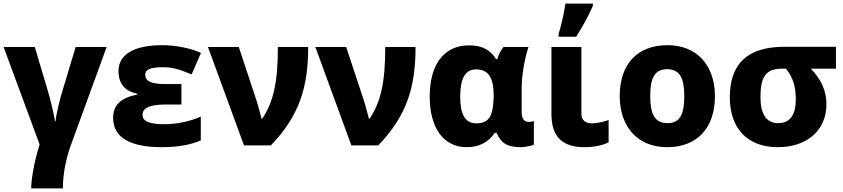

<svg xmlns="http://www.w3.org/2000/svg" viewBox="-20 -811 4702 1071"><path d="M154 240H331C330 166 348 70 377 -6L575 -549H402L332 -316C313 -257 291 -163 290 -134H287C280 -180 255 -281 243 -317L174 -549H0L201 -5C173 83 154 185 154 240Z M883 10C971 10 1044 -3 1100 -28V-161C1046 -135 965 -118 897 -118C815 -118 775 -134 775 -170C775 -220 841 -228 909 -228H992V-342H916C852 -342 790 -346 790 -394C790 -431 839 -436 890 -436C938 -436 971 -428 1049 -396L1101 -516C1045 -542 960 -559 885 -559C729 -559 641 -508 641 -415C641 -345 676 -303 745 -288V-283C650 -265 611 -222 611 -153C611 -44 706 10 883 10Z M1341 0H1491C1646 -162 1699 -317 1699 -549H1530C1530 -354 1506 -244 1443 -149H1439C1428 -191 1418 -230 1405 -268L1312 -549H1140Z M1940 0H2090C2245 -162 2298 -317 2298 -549H2129C2129 -354 2105 -244 2042 -149H2038C2027 -191 2017 -230 2004 -268L1911 -549H1739Z M2584 10C2653 10 2705 -18 2740 -70H2750C2775 -12 2810 10 2886 10C2906 10 2948 2 2958 -4V-136C2949 -133 2939 -131 2930 -131C2903 -131 2890 -149 2890 -187V-321C2890 -388 2906 -484 2928 -549H2789C2774 -530 2763 -512 2754 -482H2747C2714 -533 2670 -558 2597 -558C2458 -558 2377 -454 2377 -272C2377 -96 2455 10 2584 10ZM2637 -123C2573 -123 2547 -176 2547 -271C2547 -375 2576 -424 2635 -424C2705 -424 2734 -378 2734 -274C2731 -168 2711 -123 2637 -123Z M3096 -606H3194C3231 -664 3260 -718 3287 -778V-791H3134C3127 -737 3107 -656 3096 -622ZM3240 10C3293 10 3337 1 3375 -17V-141C3337 -129 3305 -123 3280 -123C3248 -123 3223 -140 3223 -175V-549H3056V-175C3056 -51 3114 10 3240 10Z M3701 10C3869 10 3968 -97 3968 -275C3968 -444 3869 -559 3704 -559C3535 -559 3437 -454 3437 -275C3437 -105 3536 10 3701 10ZM3703 -124C3631 -124 3607 -177 3607 -275C3607 -374 3630 -425 3702 -425C3773 -425 3797 -373 3797 -275C3797 -173 3773 -124 3703 -124Z M4319 10C4477 10 4590 -80 4590 -230C4590 -303 4561 -368 4503 -428H4643V-550H4355C4150 -550 4051 -456 4051 -268C4051 -95 4149 10 4319 10ZM4321 -124C4253 -124 4222 -178 4222 -269C4222 -384 4252 -428 4343 -428H4364C4405 -377 4419 -325 4419 -257C4419 -170 4387 -124 4321 -124Z"/></svg>

Font: Kathrein 85 Heavy
Style: Regular
Weight: 900
Designer: Lazydogs Typefoundry, based on Open Sans by Ascender Corporation
Foundry: Lazydogs Typefoundry
Version: Version 1.003;PS 001.003;hotconv 1.0.88;makeotf.lib2.5.64775